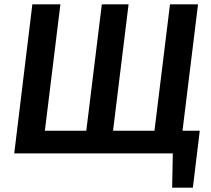

<svg xmlns="http://www.w3.org/2000/svg" viewBox="-20 -711 978 890"><path d="M130 -691H260L188 -105H380L452 -691H576L504 -105H696L768 -691H898L826 -105H906L874 159H778L781 0H46Z"/></svg>

Font: Xgbmvzvtohvqztyvzapvmeyoton
Style: Regular
Weight: 500
Italic angle: -8°
Designer: Carrois Corporate & Edenspiekermann
Foundry: Carrois Corporate GbR & Edenspiekermann AG
Version: Version 2.001